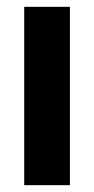

<svg xmlns="http://www.w3.org/2000/svg" viewBox="-20 -543 276 563"><path d="M185 -523H51V0H185Z"/></svg>

Font: Righteous
Style: Regular
Weight: 400
Designer: Astigmatic (AOETI)
Foundry: Astigmatic (AOETI)
Version: Version 1.000